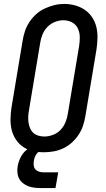

<svg xmlns="http://www.w3.org/2000/svg" viewBox="-20 -766 540 976"><path d="M203 8Q175 8 147.5 2Q120 -4 98 -19Q76 -34 61 -56.5Q46 -79 39.5 -105Q33 -131 33.5 -160Q34 -189 38 -217L95 -559Q99 -584 107 -608Q115 -632 129.5 -654Q144 -676 164 -694Q184 -712 208 -723Q232 -734 256.5 -740Q281 -746 306 -746Q335 -746 362 -738.5Q389 -731 411 -716Q433 -701 448 -678.5Q463 -656 469.5 -630Q476 -604 475.5 -575Q475 -546 471 -518L414 -176Q410 -151 402 -127Q394 -103 379.5 -81Q365 -59 345 -41Q325 -23 301.5 -12Q278 -1 253 3.5Q228 8 203 8ZM205 -72Q227 -72 249.5 -80.5Q272 -89 288 -106Q304 -123 313 -145Q322 -167 325 -189L382 -531Q386 -555 385.5 -578.5Q385 -602 375.5 -622Q366 -642 346 -652.5Q326 -663 302 -663Q280 -663 258 -654Q236 -645 220 -628Q204 -611 195.5 -589.5Q187 -568 184 -546L127 -204Q124 -188 123.5 -172.5Q123 -157 125 -142.5Q127 -128 133 -114Q139 -100 149.5 -90.5Q160 -81 175 -76.5Q190 -72 205 -72ZM187 190Q171 190 154.5 188Q138 186 123.5 180.5Q109 175 96.5 165Q84 155 77 141.5Q70 128 68.5 111.5Q67 95 70 78Q74 56 84.5 34.5Q95 13 113 -2.5Q131 -18 154 -24.5Q177 -31 199 -31L194 0Q185 0 177 5.5Q169 11 164 19Q159 27 156 35.5Q153 44 152 53Q150 65 151.5 76Q153 87 160 95Q167 103 178 106.5Q189 110 201 110H276L262 190Z"/></svg>

Font: Iosevka Curly Slab MdObl
Style: Regular
Weight: 500
Italic angle: -9°
Monospace: yes
Designer: Belleve Invis
Foundry: Belleve Invis
Version: Version 11.0.0; ttfautohint (v1.8.3)